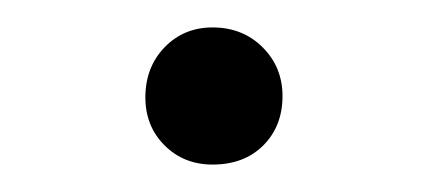

<svg xmlns="http://www.w3.org/2000/svg" viewBox="-20 -370 311 140"><path d="M135 -250Q114 -250 100 -264Q86 -278 86 -299Q86 -321 100 -335.5Q114 -350 135 -350Q157 -350 171.5 -335.5Q186 -321 186 -300Q186 -278 172 -264Q158 -250 135 -250Z"/></svg>

Font: Literata 72pt ExtraLight
Style: Regular
Weight: 200
Designer: Latin by Veronika Burian and Jose Scaglione. Greek by Irene Vlachou. Cyrillic by Vera Evstafieva.
Foundry: TypeTogether
Version: Version 3.002